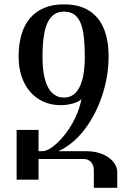

<svg xmlns="http://www.w3.org/2000/svg" viewBox="-20 -747 598 902"><path d="M378.4 -480.5Q378.4 -536.1 373.5 -576.4Q368.7 -616.7 357.2 -642.3Q345.7 -668 326.9 -680.2Q308.1 -692.4 280.8 -692.4Q253.4 -692.4 234.1 -679Q214.8 -665.5 202.6 -638.7Q190.4 -611.8 185.1 -572.3Q179.7 -532.7 179.7 -480.5Q179.7 -384.8 205.8 -336.7Q231.9 -288.6 280.8 -288.6Q328.6 -288.6 353.5 -337.6Q378.4 -386.7 378.4 -480.5ZM530.8 135.3H420.9V53.7Q420.9 28.8 407.5 14.4Q394 0 374.5 0H161.1V97.2H58.1V-136.7H161.1V-36.6H176.8Q192.4 -36.6 210.7 -46.6Q229 -56.6 248 -74.5Q267.1 -92.3 285.6 -116Q304.2 -139.6 319.6 -166.7Q335 -193.8 346.2 -223.4Q357.4 -252.9 362.3 -281.7Q355.5 -273.9 344 -268.6Q332.5 -263.2 319.1 -259.8Q305.7 -256.3 291.5 -254.6Q277.3 -252.9 265.1 -252.9Q219.7 -252.9 183.1 -269.8Q146.5 -286.6 120.8 -316.7Q95.2 -346.7 81.3 -388.7Q67.4 -430.7 67.4 -480.5Q67.4 -538.1 80.6 -583.7Q93.8 -629.4 120.6 -661.1Q147.5 -692.9 187.3 -709.7Q227.1 -726.6 280.8 -726.6Q382.8 -726.6 436.5 -664.3Q490.2 -602.1 490.2 -480.5Q490.2 -436.5 482.9 -391.4Q475.6 -346.2 461.4 -302.5Q447.3 -258.8 426.8 -218Q406.2 -177.2 380.1 -142.3Q354 -107.4 322.3 -80.3Q290.5 -53.2 253.9 -36.6H385.7Q418 -36.6 444.6 -28.6Q471.2 -20.5 490.2 -7.1Q509.3 6.3 520 24.2Q530.8 42 530.8 61Z"/></svg>

Font: Arian Grqi
Style: Italic
Weight: 400
Italic angle: -15°
Designer: Ruben Hakobyan (Tarumian)
Foundry: Ruben Hakobyan (Tarumian)
Version: Version 1.002